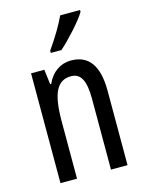

<svg xmlns="http://www.w3.org/2000/svg" viewBox="-116 -929 688 907"><g transform="rotate(-15 228.0 -476.0)"><path d="M366 -850V-859H269C248 -814 218 -764 180 -710V-699H232C273 -735 341 -808 366 -850ZM262 -640C211 -640 167 -610 144 -557H139L130 -630H65V-93H146V-372C146 -510 174 -568 244 -568C292 -568 312 -525 312 -441V-93H393V-457C393 -581 348 -640 262 -640Z"/></g></svg>

Font: Noto Sans Kannada UI ExtraCondensed
Style: Regular
Weight: 400
Width: 2
Designer: Jelle Bosma - Monotype Design Team
Foundry: Monotype Imaging Inc.
Version: Version 2.005